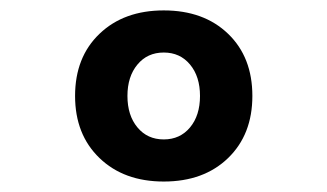

<svg xmlns="http://www.w3.org/2000/svg" viewBox="-20 -723 626 367"><path d="M293 -376Q216.8 -376 170.2 -420.9Q123.5 -465.8 123.5 -539.6Q123.5 -613.8 170.2 -658.4Q216.8 -703.1 293 -703.1Q369.6 -703.1 416 -658.4Q462.4 -613.8 462.4 -539.6Q462.4 -465.8 416 -420.9Q369.6 -376 293 -376ZM293 -456.5Q324.2 -456.5 343.3 -479.5Q362.3 -502.4 362.3 -539.6Q362.3 -576.7 343.3 -599.6Q324.2 -622.6 293 -622.6Q261.7 -622.6 242.7 -599.6Q223.6 -576.7 223.6 -539.6Q223.6 -502.4 242.7 -479.5Q261.7 -456.5 293 -456.5Z"/></svg>

Font: Cascadia Code Medium
Style: Regular
Weight: 500
Monospace: yes
Designer: Aaron Bell
Foundry: Saja Typeworks
Version: Version 2407.024